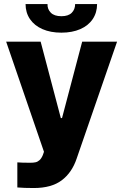

<svg xmlns="http://www.w3.org/2000/svg" viewBox="-20 -738 614 957"><path d="M66.4 196.3V71.3Q87.9 73.2 130.9 73.2Q147 73.2 157.5 70.8Q168 68.4 177.2 60.1Q186.5 51.8 193.4 35.2L199.2 18.6L10.7 -530.3H182.6L283.2 -149.4H289.1L389.6 -530.3H563.5L362.3 51.8Q338.9 122.1 287.8 160.6Q236.8 199.2 148.4 199.2Q98.6 199.2 66.4 196.3ZM286.1 -575.2Q231.9 -575.2 191.7 -592.8Q151.4 -610.4 129.4 -642.8Q107.4 -675.3 107.4 -717.8H216.8Q215.8 -692.4 233.2 -674.8Q250.5 -657.2 286.1 -657.2Q320.8 -657.2 337.6 -674.3Q354.5 -691.4 354.5 -717.8H463.9Q463.9 -675.3 442.1 -642.8Q420.4 -610.4 380.1 -592.8Q339.8 -575.2 286.1 -575.2Z"/></svg>

Font: Pretendard ExtraBold
Style: Regular
Weight: 800
Designer: Base glyphs from Inter by Rasmus Andersson; Hangeul glyphs from Noto Sans CJK(Source Han Sans) by Jang Soo-young and Kan
Foundry: Kil Hyung-jin
Version: Version 1.309